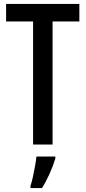

<svg xmlns="http://www.w3.org/2000/svg" viewBox="-20 -734 435 975"><path d="M247 0H148V-625H11V-714H383V-625H247ZM261 71Q250 108 231.5 149Q213 190 193 221H135V209Q141 192 147 164.5Q153 137 158 109Q163 81 165 61H261Z"/></svg>

Font: Noto Sans Thai Looped ExtraCondensed Medium
Style: Regular
Weight: 500
Width: 2
Designer: Sasikarn Vongin, Ben Mitchell
Foundry: The Fontpad Ltd
Version: Version 1.001; ttfautohint (v1.8.4.7-5d5b)